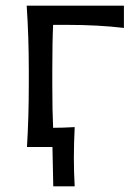

<svg xmlns="http://www.w3.org/2000/svg" viewBox="-20 -516 481 674"><path d="M216.3 -428.7H166.5Q163.6 -370.1 163.6 -269V-219.2Q163.6 -125 166.5 -67.4Q200.7 -67.4 242.2 -69.8Q239.3 -11.2 239.3 38.1Q239.3 87.9 242.2 138.2H167L164.1 0H74.7Q81.1 -106.4 81.1 -219.2V-269Q81.1 -386.2 73.7 -496.1H415V-418Q324.2 -428.7 216.3 -428.7Z"/></svg>

Font: Commissioner Flair
Style: Regular
Weight: 400
Designer: Kostas Bartsokas
Foundry: Kostas Bartsokas
Version: Version 1.000